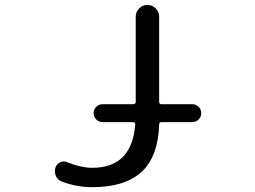

<svg xmlns="http://www.w3.org/2000/svg" viewBox="-20 -775 1040 784"><path d="M399.4 -276.4Q383.8 -276.4 373 -287.1Q362.3 -297.9 362.3 -313Q362.3 -328.1 373 -338.9Q383.8 -349.6 399.4 -349.6H524.4Q534.2 -349.6 534.2 -359.4V-707Q534.2 -726.6 548.3 -740.7Q562.5 -754.9 582 -754.9Q601.6 -754.9 615.7 -740.7Q629.9 -726.6 629.9 -707V-359.4Q629.9 -349.6 639.6 -349.6H764.6Q780.3 -349.6 791 -338.9Q801.8 -328.1 801.8 -313Q801.8 -297.9 791 -287.1Q780.3 -276.4 764.6 -276.4H639.6Q629.9 -276.4 629.9 -266.6Q626 -139.6 561.5 -76.2Q493.2 -10.7 356.4 -10.7Q291 -10.7 231.4 -34.2Q215.8 -40 208 -56.6Q204.1 -66.4 204.1 -76.2Q204.1 -83 206.1 -89.8Q210.9 -105.5 225.6 -112.3Q240.2 -119.1 254.9 -112.3Q311.5 -89.8 356.4 -89.8Q518.6 -89.8 532.2 -266.6Q533.2 -270.5 530.3 -273.4Q527.3 -276.4 523.4 -276.4Z"/></svg>

Font: Rounded-X Mgen+ 1m regular
Style: Regular
Weight: 400
Designer: [Source Han Sans]
Ryoko NISHIZUKA  (kana & ideographs); Paul D. Hunt (Latin, Greek & Cyrillic); Wenlong ZHANG  (bopomofo
Version: Version 1.059.20150602